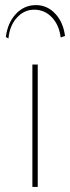

<svg xmlns="http://www.w3.org/2000/svg" viewBox="-20 -733 275 753"><path d="M13 -582 3 -588Q10 -644 42.5 -678.5Q75 -713 121 -713Q165 -713 196.5 -679.5Q228 -646 235 -592L218 -586Q212 -635 183.5 -665Q155 -695 114 -695Q75 -695 46.5 -664Q18 -633 13 -582ZM107 0V-480H128V0Z"/></svg>

Font: Cantarell Thin
Style: Regular
Weight: 100
Designer: Dave Crossland, Nikolaus Waxweiler, Florian Fecher, Jacques Le Bailly, Eben Sorkin, Alexei Vanyashin, Alexios Zavras, Em
Version: Version 0.303